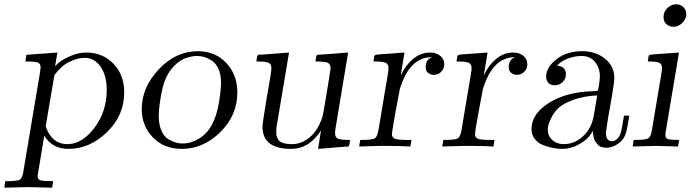

<svg xmlns="http://www.w3.org/2000/svg" viewBox="-24 -689 3248 903"><path d="M-3.9 193.8 1 163.1Q51.8 163.1 65.9 157.5Q80.1 151.9 85 123L164.1 -348.1L167 -372.1Q167 -390.1 153.1 -395Q139.2 -399.9 95.2 -399.9L100.1 -431.2L246.1 -441.9L234.9 -377Q244.6 -388.2 260.3 -400.1Q275.9 -412.1 311 -427Q346.2 -441.9 382.8 -441.9Q458 -441.9 509 -389.9Q560.1 -337.9 560.1 -253.9Q560.1 -146 479 -67.4Q397.9 11.2 297.9 11.2Q221.7 11.2 184.1 -50.8Q153.3 135.3 152.8 138.2Q152.8 154.3 165.5 158.7Q178.2 163.1 226.1 163.1L221.2 193.8Q116.2 190.9 107.9 190.9Q98.1 190.9 -3.9 193.8ZM190.9 -95.2Q202.1 -58.1 228 -34.7Q253.9 -11.2 293.9 -11.2Q361.8 -11.2 419.9 -87.6Q478 -164.1 478 -267.1Q478 -334 449 -375.5Q419.9 -417 375 -417Q339.8 -417 301 -397.5Q262.2 -377.9 231.9 -335.9Z M642.6 -175.8Q642.6 -277.8 722.7 -363Q802.7 -448.2 906.7 -448.2Q987.8 -448.2 1040 -393.1Q1092.3 -337.9 1092.3 -253.9Q1092.3 -147 1012.5 -67.9Q932.6 11.2 830.6 11.2Q747.6 11.2 695.1 -42.7Q642.6 -96.7 642.6 -175.8ZM722.7 -144Q722.7 -102.1 735.6 -73.5Q748.5 -44.9 769 -33.4Q789.6 -22 804.4 -18.1Q819.3 -14.2 834.5 -14.2Q874.5 -14.2 912.1 -37.1Q949.7 -60.1 972.7 -102.1Q995.6 -145 1005.6 -206.1Q1015.6 -267.1 1015.6 -298.8Q1015.6 -337.9 1003.2 -365.5Q990.7 -393.1 970.7 -405Q950.7 -417 934.1 -421.4Q917.5 -425.8 902.3 -425.8Q892.6 -425.8 880.1 -423.8Q867.7 -421.9 847.2 -414.6Q826.7 -407.2 805.2 -388.7Q783.7 -370.1 766.6 -341.8Q745.6 -307.6 734.1 -244.9Q722.7 -182.1 722.7 -144Z M1181.6 -399.9Q1181.6 -403.8 1184.1 -416.5Q1186.5 -429.2 1188.5 -430.2Q1190.4 -432.1 1206.5 -432.1L1335.4 -441.9L1277.3 -96.2Q1275.4 -88.4 1275.4 -67.9Q1275.4 -58.1 1276.9 -50.5Q1278.3 -43 1284.4 -32.5Q1290.5 -22 1307.1 -16.6Q1323.7 -11.2 1349.6 -11.2Q1401.4 -11.2 1443.4 -53.2Q1463.4 -73.2 1476.6 -100.6Q1489.7 -127.9 1492.7 -140.9Q1495.6 -153.8 1500.5 -180.2L1521.5 -306.2Q1522.5 -313 1524.9 -328.6Q1527.3 -344.2 1529.1 -354.7Q1530.8 -365.2 1530.8 -368.2Q1530.8 -388.2 1516.6 -394Q1502.4 -399.9 1459.5 -399.9Q1459.5 -403.8 1461.9 -416.5Q1464.4 -429.2 1466.3 -430.2Q1468.3 -432.1 1484.4 -432.1L1613.3 -441.9L1554.7 -89.8Q1551.8 -71.8 1551.8 -63Q1551.8 -43 1565.2 -36.9Q1578.6 -30.8 1622.6 -30.8Q1622.6 -27.8 1620.1 -14.9Q1617.7 -2 1615.7 -1Q1613.8 1 1597.7 1L1471.7 11.2L1485.4 -73.2L1484.4 -74.2Q1479.5 -65.4 1471.9 -55.7Q1464.4 -45.9 1446.5 -28.6Q1428.7 -11.2 1402.1 0Q1375.5 11.2 1344.7 11.2Q1210.9 11.2 1210.4 -92.8Q1210.4 -105 1226.6 -206.1Q1252.4 -349.1 1252.4 -368.2Q1252.4 -388.2 1238.5 -394Q1224.6 -399.9 1181.6 -399.9Z M1665 0 1670.4 -30.8H1671.4Q1725.6 -30.8 1737.8 -37.8Q1750 -44.9 1755.4 -74.2L1800.3 -341.8Q1803.2 -359.9 1803.2 -368.2Q1803.2 -388.2 1789.3 -394Q1775.4 -399.9 1732.4 -399.9Q1732.4 -400.9 1734.4 -411.9Q1736.3 -422.9 1736.3 -424.8Q1737.3 -431.6 1756.3 -433.1L1878.4 -441.9L1861.3 -337.9L1862.3 -336.9Q1882.3 -380.9 1918.2 -411.4Q1954.1 -441.9 1999 -441.9Q2027.8 -441.9 2046.6 -426.5Q2065.4 -411.1 2065.4 -387.2Q2065.4 -365.2 2050.8 -351.1Q2036.1 -336.9 2016.1 -336.9Q2002.9 -336.9 1990.5 -345.5Q1978 -354 1978 -374Q1978 -407.2 2005.4 -418.9V-419.9Q1902.3 -419.9 1856.4 -270Q1852.5 -252.9 1835.9 -160.9Q1819.3 -68.8 1819.3 -59.1Q1819.3 -42 1833.3 -36.4Q1847.2 -30.8 1892.1 -30.8H1911.1Q1910.2 -25.9 1908.7 -15.4Q1907.2 -4.9 1906.2 0Q1858.4 -2.9 1780.3 -2.9Q1767.1 -2.9 1748 -2.4Q1729 -2 1704.1 -1Q1679.2 0 1665 0Z M2055.7 0 2061 -30.8H2062Q2116.2 -30.8 2128.4 -37.8Q2140.6 -44.9 2146 -74.2L2190.9 -341.8Q2193.8 -359.9 2193.8 -368.2Q2193.8 -388.2 2179.9 -394Q2166 -399.9 2123 -399.9Q2123 -400.9 2125 -411.9Q2127 -422.9 2127 -424.8Q2127.9 -431.6 2147 -433.1L2269 -441.9L2252 -337.9L2252.9 -336.9Q2272.9 -380.9 2308.8 -411.4Q2344.7 -441.9 2389.6 -441.9Q2418.5 -441.9 2437.3 -426.5Q2456.1 -411.1 2456.1 -387.2Q2456.1 -365.2 2441.4 -351.1Q2426.8 -336.9 2406.7 -336.9Q2393.6 -336.9 2381.1 -345.5Q2368.7 -354 2368.7 -374Q2368.7 -407.2 2396 -418.9V-419.9Q2293 -419.9 2247.1 -270Q2243.2 -252.9 2226.6 -160.9Q2210 -68.8 2210 -59.1Q2210 -42 2223.9 -36.4Q2237.8 -30.8 2282.7 -30.8H2301.8Q2300.8 -25.9 2299.3 -15.4Q2297.9 -4.9 2296.9 0Q2249 -2.9 2170.9 -2.9Q2157.7 -2.9 2138.7 -2.4Q2119.6 -2 2094.7 -1Q2069.8 0 2055.7 0Z M2475.6 -82Q2475.6 -152.8 2556.6 -204.3Q2637.7 -255.9 2759.3 -259.8Q2784.2 -260.7 2786.6 -262.2Q2789.6 -264.2 2793.5 -292Q2797.4 -319.8 2797.4 -329.1Q2797.4 -369.1 2774.4 -397.5Q2751.5 -425.8 2710.4 -425.8Q2682.6 -425.8 2649.7 -414.8Q2616.7 -403.8 2595.2 -379.9Q2637.2 -377.9 2637.7 -339.8Q2637.7 -318.8 2622.6 -303.5Q2607.4 -288.1 2585.4 -288.1Q2564.5 -288.1 2554.4 -300Q2544.4 -312 2544.4 -327.1Q2544.4 -372.1 2593 -410.2Q2641.6 -448.2 2713.4 -448.2Q2777.3 -448.2 2821.3 -413.1Q2865.2 -377.9 2865.2 -321.8Q2865.2 -293 2836.4 -138.2L2825.7 -65.9Q2825.7 -24.9 2854.5 -24.9Q2866.7 -24.9 2878.7 -35.9Q2890.6 -46.9 2896.5 -67.9Q2900.4 -80.1 2910.6 -145H2935.5Q2927.7 -96.2 2925.3 -86.9Q2917.5 -38.1 2887.5 -16.1Q2857.4 5.9 2828.6 5.9Q2814.5 5.9 2802 1.5Q2789.6 -2.9 2777.1 -22Q2764.6 -41 2764.6 -73.2Q2756.8 -60.1 2743.7 -43.9Q2730.5 -27.8 2695.6 -8.3Q2660.6 11.2 2620.6 11.2Q2599.6 11.2 2577.1 7.1Q2554.7 2.9 2530.5 -6.6Q2506.3 -16.1 2491 -35.6Q2475.6 -55.2 2475.6 -82ZM2552.2 -80.1Q2552.2 -50.3 2573.2 -30.8Q2594.2 -11.2 2627.4 -11.2Q2680.7 -11.2 2721.7 -51.8Q2759.8 -88.9 2769.5 -149.9L2784.7 -240.2Q2719.7 -237.3 2671.6 -219.2Q2623.5 -201.2 2602.1 -180.7Q2580.6 -160.2 2568.1 -133.5Q2555.7 -106.9 2554 -96.4Q2552.2 -85.9 2552.2 -80.1Z M2951.7 0 2956.5 -30.8H2957.5Q3011.7 -30.8 3024.2 -37.8Q3036.6 -44.9 3041.5 -74.2L3086.4 -341.8Q3089.4 -359.9 3089.4 -368.2Q3089.4 -388.2 3076.4 -394Q3063.5 -399.9 3022.5 -399.9Q3022.5 -400.9 3024.4 -411.9Q3026.4 -422.9 3026.4 -424.8Q3027.3 -431.6 3046.4 -433.1L3169.4 -441.9L3108.4 -78.1Q3105.5 -62 3105.5 -55.2Q3105.5 -38.1 3118.4 -34.4Q3131.3 -30.8 3170.4 -30.8L3164.6 0Q3080.6 -2.9 3061.5 -2.9Q3047.9 -2.9 2951.7 0ZM3096.7 -608.9Q3096.7 -634.8 3115.5 -651.9Q3134.3 -668.9 3156.2 -668.9Q3177.2 -668.9 3190.4 -655Q3203.6 -641.1 3203.6 -623Q3203.6 -600.1 3185.1 -581.5Q3166.5 -563 3143.6 -563Q3123.5 -563 3110.1 -575.4Q3096.7 -587.9 3096.7 -608.9Z"/></svg>

Font: CMU Serif Extra
Style: RomanSlanted
Weight: 500
Italic angle: -9.46001°
Version: Version 0.7.0